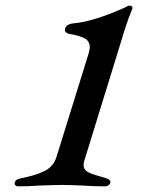

<svg xmlns="http://www.w3.org/2000/svg" viewBox="-20 -657 537 680"><path d="M32 -8Q33 -21 52 -25Q108 -36 139 -52Q170 -68 180 -101L294 -468Q298 -484 298 -489Q298 -511 280 -521Q262 -531 225 -537Q219 -538 214 -542Q209 -546 210 -553Q211 -562 219 -567.5Q227 -573 238 -574Q311 -580 426 -632Q433 -637 440 -637Q445 -637 447.5 -634Q450 -631 449 -627Q433 -588 423 -556L279 -89Q276 -80 276 -73Q276 -57 289 -49Q302 -41 332 -33Q339 -31 345.5 -29Q352 -27 358 -25Q371 -21 371 -12Q371 -6 365 -1.5Q359 3 352 3Q312 3 271 0Q221 -2 201 -2Q179 -2 123 0Q83 3 44 3Q39 3 35 -0.5Q31 -4 32 -8Z"/></svg>

Font: EB Garamond Medium
Style: Italic
Weight: 500
Italic angle: -17.2°
Designer: Georg Duffner and Octavio Pardo
Foundry: Georg Duffner
Version: Version 1.000